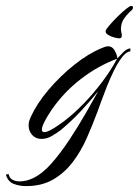

<svg xmlns="http://www.w3.org/2000/svg" viewBox="-103 -471 471 651"><path d="M-15 160Q-37 160 -56.5 152.5Q-76 145 -83 121L-74 119Q-71 133 -60.5 138.5Q-50 144 -37 144Q-13 144 9 133Q41 118 72.5 82Q104 46 133.5 1Q163 -44 188 -87.5Q213 -131 230 -162Q202 -127 170 -93Q138 -59 103 -30Q90 -20 73 -10Q56 0 37 0Q18 0 6 -13.5Q-6 -27 -6 -46Q-6 -54 -4 -60.5Q-2 -67 1 -74Q22 -120 61.5 -166.5Q101 -213 148.5 -251Q196 -289 242 -308Q247 -310 252.5 -312Q258 -314 264 -314Q278 -314 286 -299.5Q294 -285 295 -273Q302 -281 314.5 -293.5Q327 -306 339 -307V-297Q326 -296 312 -278.5Q298 -261 284.5 -234Q271 -207 259.5 -178Q248 -149 239.5 -125.5Q231 -102 227 -91Q211 -48 191.5 -3.5Q172 41 144 78Q116 115 77.5 137.5Q39 160 -15 160ZM47 -23Q55 -23 67.5 -29.5Q80 -36 92 -44.5Q104 -53 110 -57Q145 -83 179.5 -118.5Q214 -154 244 -194Q274 -234 294 -272Q228 -247 171 -203Q114 -159 73 -100Q68 -93 60 -80Q52 -67 45.5 -53.5Q39 -40 39 -31Q39 -23 47 -23ZM301 -341Q296 -341 284.5 -344Q273 -347 264 -352.5Q255 -358 255 -365Q255 -370 266.5 -383.5Q278 -397 293.5 -412.5Q309 -428 323 -439.5Q337 -451 342 -451Q348 -451 348 -445Q348 -443 346 -439Q331 -426 319 -410Q307 -394 307 -372Q307 -367 308.5 -361.5Q310 -356 310 -350Q310 -341 301 -341Z"/></svg>

Font: Caramel
Style: Regular
Weight: 400
Designer: Robert E. Leuschke
Foundry: Robert E. Leuschke
Version: Version 1.010